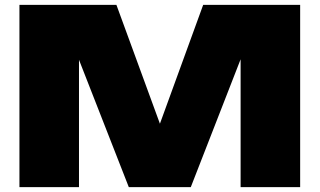

<svg xmlns="http://www.w3.org/2000/svg" viewBox="-20 -770 1315 790"><path d="M1215 -750V0H970V-526L765 0H510L305 -524V0H60V-750H459L638 -261L816 -750Z"/></svg>

Font: Bounded
Style: Regular
Weight: 900
Designer: Vlad Churkin
Version: Version 1.0